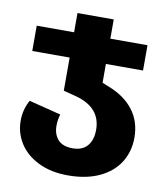

<svg xmlns="http://www.w3.org/2000/svg" viewBox="-81 -760 728 845"><g transform="rotate(10 283.5 -337.5)"><path d="M539 -196Q539 -134 508.5 -85.5Q478 -37 419.5 -9.5Q361 18 279 18Q202 18 146 -10Q90 -38 61.5 -83.5Q33 -129 33 -183Q33 -234 57 -276L200 -240Q192 -216 192 -188Q192 -151 213 -127Q234 -103 279 -103Q322 -103 344.5 -129Q367 -155 367 -201Q367 -302 251 -332L197 -346V-494H30V-607H197V-693H359V-607H525V-494H359V-410L386 -399Q460 -371 499.5 -319.5Q539 -268 539 -196Z"/></g></svg>

Font: FiraGOUPP
Style: Bold
Weight: 700
Designer: bBox Type
Foundry: bBox Type GmbH
Version: Version 1.001